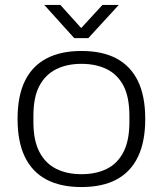

<svg xmlns="http://www.w3.org/2000/svg" viewBox="-20 -744 658 776"><path d="M309 12Q225 12 167.5 -18.5Q110 -49 80.5 -110Q51 -171 51 -263Q51 -356 80.5 -416.5Q110 -477 167.5 -507.5Q225 -538 309 -538Q394 -538 451 -507.5Q508 -477 537.5 -416.5Q567 -356 567 -263Q567 -171 537.5 -110Q508 -49 451 -18.5Q394 12 309 12ZM309 -40Q368 -40 411.5 -61.5Q455 -83 479 -129.5Q503 -176 503 -251V-275Q503 -352 479 -397.5Q455 -443 411.5 -464.5Q368 -486 309 -486Q251 -486 207.5 -464.5Q164 -443 139.5 -397.5Q115 -352 115 -275V-251Q115 -176 139.5 -129.5Q164 -83 207.5 -61.5Q251 -40 309 -40ZM159 -724H224L324 -613H292L394 -724H460L337 -590H280Z"/></svg>

Font: Archivo SemiExpanded ExtraLight
Style: Regular
Weight: 250
Width: 6
Designer: Hector Gatti
Foundry: Omnibus-Type
Version: Version 2.001